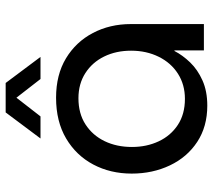

<svg xmlns="http://www.w3.org/2000/svg" viewBox="-57 -683 752 678"><g transform="rotate(-90 319.0 -344.0)"><path d="M285 12Q211 12 157 -23.5Q103 -59 74 -120Q45 -181 45 -255Q45 -330 77 -390.5Q109 -451 169 -486.5Q229 -522 313 -522Q394 -522 452 -487Q510 -452 541.5 -392Q573 -332 573 -258V0H480V-104H478Q463 -75 437.5 -48.5Q412 -22 374 -5Q336 12 285 12ZM309 -67Q359 -67 397.5 -91.5Q436 -116 457.5 -159.5Q479 -203 479 -257Q479 -310 458.5 -352Q438 -394 400 -418.5Q362 -443 311 -443Q257 -443 218.5 -418Q180 -393 159.5 -350.5Q139 -308 139 -254Q139 -202 159 -159.5Q179 -117 217 -92Q255 -67 309 -67ZM169 -577 261 -700H365L457 -577H379L313 -662L247 -577Z"/></g></svg>

Font: MuseoModerno SemiBold
Style: Regular
Weight: 400
Version: Version 1.001